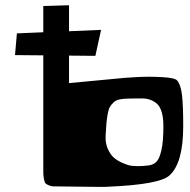

<svg xmlns="http://www.w3.org/2000/svg" viewBox="-20 -722 736 743"><path d="M635.7 -43Q689 -90.8 689 -233.4Q689 -314.5 684.3 -354.2Q679.7 -394 665.5 -410.6Q656.7 -420.9 606.4 -423.6Q556.2 -426.3 510.7 -423.8L464.8 -420.9L247.1 -400.4V-506.8L349.1 -505.9L371.1 -606.4L247.1 -601.1V-701.7L147.5 -698.7V-597.2L45.4 -592.8L38.1 -508.8L147.5 -507.8V-83Q147.5 -59.1 147.7 -49.6Q147.9 -40 150.4 -27.8Q152.8 -15.6 156 -12.5Q159.2 -9.3 168.2 -5.1Q177.2 -1 187.5 -0.7Q197.8 -0.5 217.3 -0.5Q232.4 -0.5 313.5 0.7Q394.5 2 398.9 0.5Q597.2 -7.8 635.7 -43ZM472.2 -340.3Q478.5 -340.3 490.7 -340.8Q510.7 -340.8 528.6 -341.1Q546.4 -341.3 561.8 -335.7Q577.1 -330.1 588.4 -319.6Q599.6 -309.1 606 -287.4Q612.3 -265.6 612.3 -233.4Q612.3 -174.8 604.7 -141.1Q597.2 -107.4 585 -95.5Q572.8 -83.5 552.2 -81.5Q534.2 -79.1 513.2 -79.1Q503.9 -79.1 492.2 -80.1Q487.8 -80.6 480.5 -82Q473.1 -83.5 454.6 -91.3Q436 -99.1 422.1 -110.6Q408.2 -122.1 397.7 -144.8Q387.2 -167.5 388.7 -196.8Q390.6 -228 391.8 -244.1Q393.1 -260.3 396.5 -279.5Q399.9 -298.8 405 -307.9Q410.2 -316.9 419.2 -325.4Q428.2 -334 440.9 -336.9Q453.6 -339.8 472.2 -340.3Z"/></svg>

Font: Some Time Later
Style: Regular
Weight: 400
Version: Version 003.300